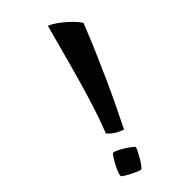

<svg xmlns="http://www.w3.org/2000/svg" viewBox="-235 -770 847 847"><g transform="rotate(-45 189.0 -346.0)"><path d="M377.9 -612.8Q353 -550.3 326.2 -487.5Q299.3 -424.8 272.5 -365.5Q245.6 -306.2 219.7 -252.4Q193.8 -198.7 171.9 -154.8Q150.9 -161.1 132.3 -173.3Q113.8 -185.5 103 -199.2Q118.2 -236.8 134 -283.4Q149.9 -330.1 168.2 -391.6Q186.5 -453.1 208.3 -532.7Q230 -612.3 257.8 -715.8Q276.9 -708 297.1 -693.4Q317.4 -678.7 334.5 -663.1Q351.6 -647.5 363.5 -633.5Q375.5 -619.6 377.9 -612.8ZM153.8 -63Q153.8 -59.1 147 -45.2Q140.1 -31.2 131.1 -15.9Q122.1 -0.5 113 11.7Q104 23.9 100.1 23.9Q97.7 23.9 90.3 21.2Q83 18.6 73.7 14.4Q64.5 10.3 54.2 4.9Q43.9 -0.5 35.6 -5.4Q27.3 -10.3 21.7 -14.2Q16.1 -18.1 16.1 -20Q16.1 -28.8 22.7 -45.2Q29.3 -61.5 38.1 -77.1Q46.9 -92.8 54.9 -104.5Q63 -116.2 65.9 -116.2Q70.8 -116.2 79.3 -112.8Q87.9 -109.4 97.7 -104.2Q107.4 -99.1 117.4 -92.5Q127.4 -85.9 135.5 -80.1Q143.6 -74.2 148.7 -69.6Q153.8 -64.9 153.8 -63Z"/></g></svg>

Font: Yesteryear
Style: Regular
Weight: 400
Designer: Astigmatic (AOETI)
Foundry: Astigmatic (AOETI)
Version: Version 1.000